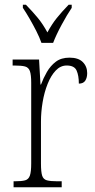

<svg xmlns="http://www.w3.org/2000/svg" viewBox="-20 -786 398 806"><path d="M37 0V-25H43Q71 -25 85.5 -29Q100 -33 105.5 -49Q111 -65 111 -100V-438Q111 -472 105.5 -487.5Q100 -503 85 -507Q70 -511 39 -511H33V-536H144L150 -431H152Q162 -458 177 -484Q192 -510 214.5 -527Q237 -544 272 -544Q309 -544 327.5 -525.5Q346 -507 346 -479Q346 -460 338 -447.5Q330 -435 311 -435Q311 -469 301.5 -490Q292 -511 260 -511Q234 -511 214 -490Q194 -469 180 -434Q166 -399 159 -357.5Q152 -316 152 -276V-99Q152 -64 157 -48.5Q162 -33 177 -29Q192 -25 220 -25H239V0ZM154 -606Q146 -629 132.5 -655.5Q119 -682 104 -708Q89 -734 76 -753V-766H89Q118 -736 139 -710.5Q160 -685 179 -650Q198 -685 218.5 -710.5Q239 -736 268 -766H281V-753Q262 -725 239 -682.5Q216 -640 203 -606Z"/></svg>

Font: Noto Serif Ethiopic Condensed ExtraLight
Style: Regular
Weight: 200
Width: 3
Designer: Monotype Design Team
Foundry: Monotype Imaging Inc.
Version: Version 2.102; ttfautohint (v1.8.4.7-5d5b)